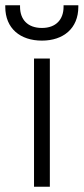

<svg xmlns="http://www.w3.org/2000/svg" viewBox="-41 -708 317 728"><path d="M88 0H148V-486H88ZM-21 -682C-21 -600 36 -554 118 -554C199 -554 256 -600 256 -682V-688H200V-682C200 -635 172 -602 118 -602C63 -602 35 -635 35 -682V-688H-21Z"/></svg>

Font: Meta Space Light
Style: Regular
Weight: 300
Designer: Meta Pool / Florian Karsten
Foundry: Meta Pool / Florian Karsten
Version: Version 2.000;Glyphs 3.1.1 (3137)